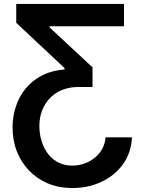

<svg xmlns="http://www.w3.org/2000/svg" viewBox="-20 -747 725 967"><path d="M345.9 199.9Q274.1 199.9 218.9 175.8Q163.7 151.6 125.4 111.2Q87 70.7 65.2 16Q43.3 -38.7 43.3 -105.8Q43.3 -176.8 72.1 -241.5Q87 -273.8 109.2 -300.8Q131.4 -327.8 162.3 -349.4Q220.5 -390.3 305 -397V-404.1L61.8 -632.1V-727.3H604.4V-614.7H229.8V-609L446 -407.7V-308.9H375.7Q344.1 -308.9 317.6 -302Q291.2 -295.1 269.5 -282.5Q247.9 -269.9 231.2 -252.3Q214.5 -234.7 202.8 -213.4Q178.3 -168.7 178.3 -111.2Q178.3 -86.6 182.9 -62.5Q187.5 -38.4 196.6 -16.3Q205.6 5.7 219.5 24.7Q233.3 43.7 251.8 57.5Q270.2 71.4 293.3 79.2Q316.4 87 344.5 87Q407.3 87 456.7 47.9Q506 8.9 511.7 -55.4H644.9Q639.9 24.1 599.4 80.3Q556.5 138.8 490.4 169Q423.7 199.9 345.9 199.9Z"/></svg>

Font: Linik Sans SemiBold
Style: Regular
Weight: 600
Designer: Fonts by Rasmus Andersson / Changes by Cristiano Sobral with parts from Marc Monis
Foundry: rsms
Version: Version 3.020; ttfautohint (v1.6)